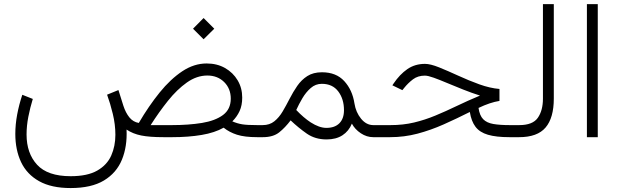

<svg xmlns="http://www.w3.org/2000/svg" viewBox="-20 -678 3056 949"><path d="M986.3 -588.9 1039.1 -536.1 986.3 -483.9 934.1 -536.1ZM329.1 192.9Q412.6 192.9 460.9 165Q509.3 137.2 529.8 90.8Q550.3 44.4 550.3 -11.7Q550.3 -62.5 537.6 -115Q524.9 -167.5 509.3 -210L565.4 -232.9L589.8 -155.3Q601.1 -120.6 619.4 -97.9Q637.7 -75.2 666 -70.3Q715.3 -154.3 769 -220.7Q822.8 -287.1 880.9 -325.7Q939 -364.3 1001.5 -364.3Q1052.7 -364.3 1092.3 -341.8Q1131.8 -319.3 1154.5 -281.2Q1177.2 -243.2 1177.2 -195.8Q1177.2 -157.2 1164.3 -129.2Q1151.4 -101.1 1128.4 -78.1Q1153.3 -67.4 1177.5 -63.5Q1201.7 -59.6 1251 -59.6H1272.9V0H1251.5Q1189 0 1151.1 -12.2Q1113.3 -24.4 1085.4 -46.9Q1041.5 -22 976.6 -11Q911.6 0 831.5 0H788.6Q719.2 0 678 -8.3Q636.7 -16.6 605.5 -37.6Q609.4 46.4 582.5 111.6Q555.7 176.8 493.7 214.1Q431.6 251.5 329.1 251.5Q233.9 251.5 173.3 217.5Q112.8 183.6 84.2 123.3Q55.7 63 55.7 -16.1Q55.7 -62.5 64.9 -112.1Q74.2 -161.6 90.3 -209.5L142.1 -189Q128.9 -146 120.1 -101.1Q111.3 -56.2 111.3 -13.2Q111.3 79.6 163.3 136.2Q215.3 192.9 329.1 192.9ZM1004.9 -304.7Q952.6 -304.7 903.8 -270.3Q855 -235.8 810.3 -179.9Q765.6 -124 724.6 -59.6H829.6Q912.1 -59.6 978 -70.3Q1043.9 -81.1 1082.3 -109.6Q1120.6 -138.2 1120.6 -190.4Q1120.6 -240.2 1087.9 -272.5Q1055.2 -304.7 1004.9 -304.7Z M1279.3 0H1253.4V-59.6H1278.3Q1312.5 -59.6 1335.9 -78.4Q1359.4 -97.2 1377 -127Q1394.5 -156.7 1411.6 -190.2Q1428.7 -223.6 1449.2 -253.4Q1469.7 -283.2 1499 -302Q1528.3 -320.8 1571.3 -320.8Q1641.6 -320.8 1681.6 -277.1Q1721.7 -233.4 1731.9 -167Q1738.8 -123 1764.6 -91.3Q1790.5 -59.6 1825.2 -59.6H1846.2V0H1824.7Q1792.5 0 1763.4 -19.3Q1734.4 -38.6 1719.2 -66.9Q1704.1 -29.8 1672.6 -9.3Q1641.1 11.2 1594.2 11.2Q1538.1 11.2 1496.8 -17.3Q1455.6 -45.9 1416.5 -83Q1389.6 -47.4 1359.9 -23.7Q1330.1 0 1279.3 0ZM1570.8 -263.7Q1539.6 -263.7 1515.9 -242.9Q1492.2 -222.2 1474.6 -192.4Q1457 -162.6 1444.3 -134.3Q1480.5 -96.2 1515.6 -73.2Q1558.1 -45.9 1593.3 -45.9Q1634.8 -45.9 1657.5 -68.8Q1680.2 -91.8 1680.2 -133.3Q1680.2 -188.5 1651.9 -226.1Q1623.5 -263.7 1570.8 -263.7Z M2448.7 -238.3V-179.2Q2402.3 -171.9 2345.2 -144.5Q2350.6 -106.9 2368.2 -88.9Q2385.7 -70.8 2418.2 -65.2Q2450.7 -59.6 2499.5 -59.6H2527.8V0H2498.5Q2432.1 0 2391.6 -12Q2351.1 -23.9 2330.3 -51.3Q2309.6 -78.6 2302.2 -124.5Q2237.3 -91.8 2173.1 -63.2Q2108.9 -34.7 2043.5 -17.3Q1978 0 1908.2 0H1826.7V-59.6H1909.7Q1972.7 -59.6 2026.6 -72.5Q2080.6 -85.4 2131.8 -106.7Q2183.1 -127.9 2236.8 -153.8Q2290.5 -179.7 2352.5 -205.6Q2311 -218.8 2269.3 -235.4Q2227.5 -252 2189.9 -267.8Q2152.3 -283.7 2123.8 -293.9Q2095.2 -304.2 2080.1 -304.2Q2045.4 -304.2 2021.2 -285.9Q1997.1 -267.6 1977.5 -243.2L1968.8 -232.4L1919.4 -256.3L1925.3 -265.1Q1955.6 -310.1 1993.2 -336.2Q2030.8 -362.3 2080.6 -362.3Q2107.4 -362.3 2150.4 -345Q2193.4 -327.6 2244.9 -304Q2296.4 -280.3 2349.1 -261.2Q2401.9 -242.2 2448.7 -238.3Z M2508.3 -59.6H2546.4Q2613.3 -59.6 2638.4 -95.9Q2663.6 -132.3 2663.6 -190.4V-657.7H2717.3V-190.9Q2717.3 -95.7 2676.8 -47.9Q2636.2 0 2545.9 0H2508.3Z M2934.6 -657.7V0H2880.9V-657.7Z"/></svg>

Font: Vazirmatn FD NL ExtraLight
Style: Regular
Weight: 200
Designer: Saber Rastikerdar
Foundry: Saber Rastikerdar
Version: Version 33.003